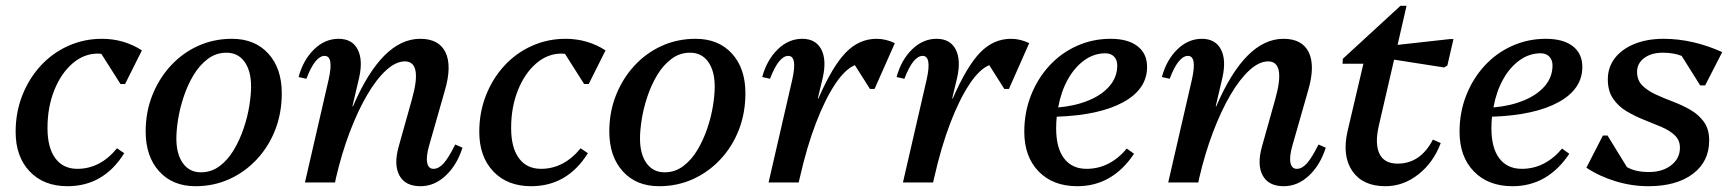

<svg xmlns="http://www.w3.org/2000/svg" viewBox="-20 -630 5972 663"><path d="M213 13Q131 13 82.5 -38Q34 -89 34 -175Q34 -242 57 -300.5Q80 -359 120.5 -403Q161 -447 215.5 -471.5Q270 -496 332 -496Q408 -496 470 -456L412 -340H396L330 -444Q324 -445 318 -445Q270 -445 230.5 -411Q191 -377 167.5 -318.5Q144 -260 144 -188Q144 -120 171 -83.5Q198 -47 247 -47Q326 -47 384 -118L409 -101Q338 13 213 13Z M655 13Q576 13 529.5 -38.5Q483 -90 483 -176Q483 -243 506 -301Q529 -359 569.5 -403Q610 -447 664 -471.5Q718 -496 781 -496Q860 -496 906.5 -445Q953 -394 953 -308Q953 -240 930.5 -182Q908 -124 867 -80Q826 -36 772 -11.5Q718 13 655 13ZM674 -35Q710 -35 738.5 -56.5Q767 -78 787.5 -112.5Q808 -147 821.5 -187Q835 -227 841 -265Q847 -303 847 -331Q847 -385 824.5 -416.5Q802 -448 762 -448Q726 -448 697.5 -426.5Q669 -405 648.5 -371Q628 -337 614.5 -296.5Q601 -256 595 -218Q589 -180 589 -152Q589 -98 611.5 -66.5Q634 -35 674 -35Z M1033 0 1115 -356Q1133 -437 1101 -437Q1068 -437 1038 -358L1011 -364Q1027 -423 1064.5 -459.5Q1102 -496 1149 -496Q1196 -496 1215 -459.5Q1234 -423 1220 -361L1197 -263H1199Q1299 -496 1431 -496Q1496 -496 1518.5 -449Q1541 -402 1516 -317L1462 -128Q1451 -90 1455 -68.5Q1459 -47 1477 -47Q1495 -47 1512 -66Q1529 -85 1552 -131L1577 -120Q1558 -60 1519 -23.5Q1480 13 1432 13Q1379 13 1359 -24.5Q1339 -62 1357 -125L1403 -289Q1439 -418 1378 -418Q1347 -418 1313.5 -387.5Q1280 -357 1248 -302.5Q1216 -248 1188 -174.5Q1160 -101 1140 -15L1137 0Z M1814 13Q1732 13 1683.5 -38Q1635 -89 1635 -175Q1635 -242 1658 -300.5Q1681 -359 1721.5 -403Q1762 -447 1816.5 -471.5Q1871 -496 1933 -496Q2009 -496 2071 -456L2013 -340H1997L1931 -444Q1925 -445 1919 -445Q1871 -445 1831.5 -411Q1792 -377 1768.5 -318.5Q1745 -260 1745 -188Q1745 -120 1772 -83.5Q1799 -47 1848 -47Q1927 -47 1985 -118L2010 -101Q1939 13 1814 13Z M2256 13Q2177 13 2130.5 -38.5Q2084 -90 2084 -176Q2084 -243 2107 -301Q2130 -359 2170.5 -403Q2211 -447 2265 -471.5Q2319 -496 2382 -496Q2461 -496 2507.5 -445Q2554 -394 2554 -308Q2554 -240 2531.5 -182Q2509 -124 2468 -80Q2427 -36 2373 -11.5Q2319 13 2256 13ZM2275 -35Q2311 -35 2339.5 -56.5Q2368 -78 2388.5 -112.5Q2409 -147 2422.5 -187Q2436 -227 2442 -265Q2448 -303 2448 -331Q2448 -385 2425.5 -416.5Q2403 -448 2363 -448Q2327 -448 2298.5 -426.5Q2270 -405 2249.5 -371Q2229 -337 2215.5 -296.5Q2202 -256 2196 -218Q2190 -180 2190 -152Q2190 -98 2212.5 -66.5Q2235 -35 2275 -35Z M2634 0 2716 -356Q2734 -437 2702 -437Q2669 -437 2639 -358L2612 -364Q2628 -423 2665.5 -459.5Q2703 -496 2750 -496Q2797 -496 2816 -459.5Q2835 -423 2821 -361L2804 -290H2806Q2855 -402 2901 -449Q2947 -496 3007 -496Q3039 -496 3070 -481L3000 -323H2984L2932 -405Q2898 -391 2863.5 -339Q2829 -287 2797.5 -205Q2766 -123 2742 -17L2738 0Z M3098 0 3180 -356Q3198 -437 3166 -437Q3133 -437 3103 -358L3076 -364Q3092 -423 3129.5 -459.5Q3167 -496 3214 -496Q3261 -496 3280 -459.5Q3299 -423 3285 -361L3268 -290H3270Q3319 -402 3365 -449Q3411 -496 3471 -496Q3503 -496 3534 -481L3464 -323H3448L3396 -405Q3362 -391 3327.5 -339Q3293 -287 3261.5 -205Q3230 -123 3206 -17L3202 0Z M3700 13Q3616 13 3566.5 -38Q3517 -89 3517 -175Q3517 -242 3540 -300.5Q3563 -359 3603.5 -403Q3644 -447 3698.5 -471.5Q3753 -496 3815 -496Q3875 -496 3908 -470.5Q3941 -445 3941 -399Q3941 -322 3858.5 -277Q3776 -232 3629 -227Q3627 -207 3627 -187Q3627 -119 3654.5 -83Q3682 -47 3732 -47Q3812 -47 3871 -117L3896 -99Q3821 13 3700 13ZM3797 -446Q3758 -446 3724.5 -422Q3691 -398 3667.5 -356Q3644 -314 3634 -259Q3692 -264 3738.5 -283Q3785 -302 3811.5 -333Q3838 -364 3838 -404Q3838 -423 3827 -434.5Q3816 -446 3797 -446Z M4014 0 4096 -356Q4114 -437 4082 -437Q4049 -437 4019 -358L3992 -364Q4008 -423 4045.5 -459.5Q4083 -496 4130 -496Q4177 -496 4196 -459.5Q4215 -423 4201 -361L4178 -263H4180Q4280 -496 4412 -496Q4477 -496 4499.5 -449Q4522 -402 4497 -317L4443 -128Q4432 -90 4436 -68.5Q4440 -47 4458 -47Q4476 -47 4493 -66Q4510 -85 4533 -131L4558 -120Q4539 -60 4500 -23.5Q4461 13 4413 13Q4360 13 4340 -24.5Q4320 -62 4338 -125L4384 -289Q4420 -418 4359 -418Q4328 -418 4294.5 -387.5Q4261 -357 4229 -302.5Q4197 -248 4169 -174.5Q4141 -101 4121 -15L4118 0Z M4764 13Q4686 13 4650 -39Q4614 -91 4633 -176L4688 -410H4616L4617 -427L4816 -610H4837L4806 -475L4986 -495H4999L4978 -404L4967 -397L4794 -424L4741 -195Q4727 -133 4743.5 -99Q4760 -65 4806 -65Q4885 -65 4928 -148L4955 -136Q4930 -69 4878 -28Q4826 13 4764 13Z M5203 13Q5119 13 5069.5 -38Q5020 -89 5020 -175Q5020 -242 5043 -300.5Q5066 -359 5106.5 -403Q5147 -447 5201.5 -471.5Q5256 -496 5318 -496Q5378 -496 5411 -470.5Q5444 -445 5444 -399Q5444 -322 5361.5 -277Q5279 -232 5132 -227Q5130 -207 5130 -187Q5130 -119 5157.5 -83Q5185 -47 5235 -47Q5315 -47 5374 -117L5399 -99Q5324 13 5203 13ZM5300 -446Q5261 -446 5227.5 -422Q5194 -398 5170.5 -356Q5147 -314 5137 -259Q5195 -264 5241.5 -283Q5288 -302 5314.5 -333Q5341 -364 5341 -404Q5341 -423 5330 -434.5Q5319 -446 5300 -446Z M5672 13Q5615 13 5559 -4Q5503 -21 5458 -51L5515 -162H5531L5598 -53Q5627 -36 5674 -36Q5721 -36 5751 -59.5Q5781 -83 5781 -120Q5781 -146 5763 -163Q5745 -180 5716.5 -192Q5688 -204 5656.5 -216.5Q5625 -229 5596.5 -246Q5568 -263 5550 -289.5Q5532 -316 5532 -356Q5532 -398 5556.5 -429.5Q5581 -461 5624.5 -478.5Q5668 -496 5725 -496Q5776 -496 5827.5 -484Q5879 -472 5927 -450L5868 -335H5851L5787 -437Q5759 -448 5722 -448Q5682 -448 5657.5 -429.5Q5633 -411 5633 -382Q5633 -353 5651 -335Q5669 -317 5697 -304Q5725 -291 5757 -279Q5789 -267 5817.5 -250.5Q5846 -234 5864 -209Q5882 -184 5882 -145Q5882 -72 5825.5 -29.5Q5769 13 5672 13Z"/></svg>

Font: Platypi
Style: Italic
Weight: 400
Italic angle: -13°
Designer: David Sargent
Foundry: Bolt Cutter Type
Version: Version 1.200; ttfautohint (v1.8.4.7-5d5b)